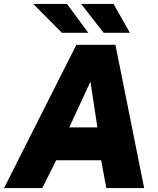

<svg xmlns="http://www.w3.org/2000/svg" viewBox="-42 -949 798 969"><path d="M-21.5 0 343.5 -723H540.5L685.5 0H494.5L468.5 -140H241.5L171.5 0ZM307.5 -306H449.5L414.5 -537ZM531 -929 613.5 -783.5H481L367.5 -929ZM296 -929 403.5 -783.5H270.5L126 -929Z"/></svg>

Font: Public Sans Black
Style: Italic
Weight: 900
Italic angle: -8°
Designer: The Public Sans project authors (U.S. Web Design System). Libre Franklin designed by Pablo Impallari and Rodrigo Fuenzal
Version: Version 1.007; ttfautohint (v1.8.1) -l 8 -r 50 -G 200 -x 14 